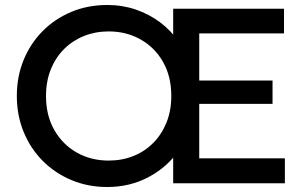

<svg xmlns="http://www.w3.org/2000/svg" viewBox="-20 -735 1228 770"><path d="M410 15Q332.5 15 266.5 -12.8Q200.5 -40.5 151.2 -90Q102 -139.5 74.8 -206Q47.5 -272.5 47.5 -350Q47.5 -428 74.8 -494.5Q102 -561 151.2 -610.5Q200.5 -660 266.5 -687.5Q332.5 -715 410 -715Q470.5 -715 524.2 -696.8Q578 -678.5 622 -645.5Q666 -612.5 697 -567.5L674.5 -539.5V-700H1119V-601H779V-412H1073V-318.5H779V-100H1122.5V0H674.5V-159.5L697 -131.5Q650.5 -64.5 575.8 -24.8Q501 15 410 15ZM416 -91Q469 -91 514.8 -109.2Q560.5 -127.5 594.5 -161.8Q628.5 -196 647.8 -243.8Q667 -291.5 667 -350Q667 -428.5 633.8 -486.8Q600.5 -545 543.5 -577Q486.5 -609 416 -609Q363 -609 317.2 -590.8Q271.5 -572.5 237.2 -538.5Q203 -504.5 183.8 -456.8Q164.5 -409 164.5 -350Q164.5 -271.5 198 -213.2Q231.5 -155 288.2 -123Q345 -91 416 -91Z"/></svg>

Font: Geologica Cursive
Style: Regular
Weight: 400
Designer: Sindre Bremnes, Frode Helland
Foundry: Monokrom Skriftforlag AS
Version: Version 1.010;gftools[0.9.28]